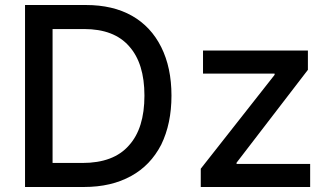

<svg xmlns="http://www.w3.org/2000/svg" viewBox="-20 -747 1313 767"><path d="M80 -727H323Q431 -727 507 -684Q583 -641 624 -559Q665 -477 665 -365Q665 -253 624 -169Q581 -86 504 -44Q425 0 315 0H80ZM495 -166Q557 -234 557 -365Q557 -494 496 -562Q436 -631 316 -631H190V-96H309Q434 -96 495 -166ZM1077 -448V-453H791V-545H1210V-468L925 -97V-92H1219V0H782V-73Z"/></svg>

Font: Sinter Medium
Style: Regular
Weight: 500
Foundry: Adobe & rsms
Version: Version 1.000